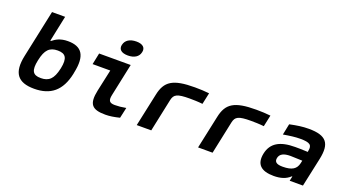

<svg xmlns="http://www.w3.org/2000/svg" viewBox="-60 -1238 3124 1765"><g transform="rotate(20 1502.0 -356.0)"><path d="M599 -244 601 -256C640 -436 585 -509 450 -509C376 -509 334 -483 302 -457H295L348 -710H220L121 -244C84 -69 144 9 305 9C466 9 562 -69 599 -244ZM250 -248 251 -252C273 -357 312 -396 391 -396C469 -396 495 -358 473 -252L472 -248C449 -142 408 -104 329 -104C250 -104 228 -143 250 -248Z M1054 -104C1001 -104 986 -124 999 -183L1066 -500H757L734 -388H907L861 -176C831 -34 870 9 1002 9C1045 9 1087 2 1140 -11L1163 -115C1120 -107 1088 -104 1054 -104ZM926 -645C917 -601 946 -573 1011 -573C1074 -573 1115 -601 1124 -645L1125 -648C1135 -693 1105 -721 1043 -721C978 -721 937 -693 927 -648Z M1682 -396C1712 -396 1765 -395 1808 -390L1832 -502C1787 -507 1740 -509 1692 -509C1476 -509 1405 -461 1376 -322L1307 0H1449L1517 -322C1530 -379 1558 -396 1682 -396Z M2282 -396C2312 -396 2365 -395 2408 -390L2432 -502C2387 -507 2340 -509 2292 -509C2076 -509 2005 -461 1976 -322L1907 0H2049L2117 -322C2130 -379 2158 -396 2282 -396Z M2806 -509C2745 -509 2693 -501 2621 -486L2599 -378C2662 -389 2715 -396 2763 -396C2859 -396 2883 -377 2870 -316L2869 -306C2811 -309 2768 -309 2745 -309C2595 -309 2515 -260 2492 -154C2469 -44 2523 9 2649 9C2713 9 2767 -6 2808 -45H2813L2803 0H2933L2994 -284C3028 -445 2979 -509 2806 -509ZM2622 -157C2631 -198 2666 -217 2733 -217C2760 -217 2807 -215 2849 -213L2843 -186C2830 -128 2791 -99 2697 -99C2638 -99 2614 -117 2622 -157Z"/></g></svg>

Font: LT Wave Mono Bold
Style: Italic
Weight: 700
Designer: Daniel Lyons
Version: Version 2.5 (Glyphs App)